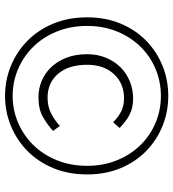

<svg xmlns="http://www.w3.org/2000/svg" viewBox="18 -710 704 781"><g transform="rotate(90 370.5 -320.0)"><path d="M371 12Q306 12 248 -12Q190 -36 146 -79.5Q102 -123 76.5 -184.5Q51 -246 51 -322Q51 -397 76.5 -458Q102 -519 146 -562Q190 -605 248 -628.5Q306 -652 371 -652Q435 -652 493 -628.5Q551 -605 595 -562Q639 -519 664.5 -458Q690 -397 690 -322Q690 -246 664.5 -184.5Q639 -123 595 -79.5Q551 -36 493 -12Q435 12 371 12ZM371 -19Q428 -19 479.5 -41Q531 -63 570 -102.5Q609 -142 632 -198Q655 -254 655 -322Q655 -389 632 -444.5Q609 -500 570 -539.5Q531 -579 479.5 -600.5Q428 -622 371 -622Q313 -622 261.5 -600.5Q210 -579 171 -539.5Q132 -500 109 -444.5Q86 -389 86 -322Q86 -254 109 -198Q132 -142 171 -102.5Q210 -63 261.5 -41Q313 -19 371 -19ZM376 -124Q340 -124 308.5 -137.5Q277 -151 253 -176.5Q229 -202 215 -238.5Q201 -275 201 -322Q201 -365 216 -400Q231 -435 255.5 -459Q280 -483 312.5 -496Q345 -509 381 -509Q421 -509 449 -493.5Q477 -478 501 -454L478 -428Q455 -450 432.5 -461Q410 -472 380 -472Q320 -472 282 -431Q244 -390 244 -322Q244 -247 280.5 -204Q317 -161 378 -161Q414 -161 442 -175.5Q470 -190 493 -211L513 -183Q486 -159 455 -141.5Q424 -124 376 -124Z"/></g></svg>

Font: hySource Sans Pro Light
Style: Regular
Weight: 300
Designer: Paul D. Hunt
Foundry: Adobe Systems Incorporated
Version: Version 2.021;PS 2.000;hotconv 1.0.86;makeotf.lib2.5.63406